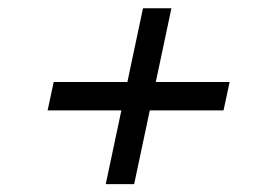

<svg xmlns="http://www.w3.org/2000/svg" viewBox="-20 -587 640 473"><path d="M112.3 -385H545.7L530.7 -315H97.3ZM402.3 -566.7 310.5 -133.3H240.5L332.3 -566.7Z"/></svg>

Font: Epunda Slab Light
Style: Italic
Weight: 300
Italic angle: -12°
Designer: Simon Atzbach
Foundry: typofactur
Version: Version 1.102